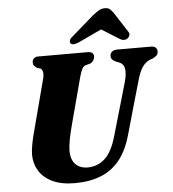

<svg xmlns="http://www.w3.org/2000/svg" viewBox="-61 -989 951 1058"><g transform="rotate(-5 414.0 -460.0)"><path d="M549 -229 633.5 -521Q645.5 -566.5 640.2 -593Q635 -619.5 609 -629L596.5 -633.5Q579 -641.5 572.8 -649.2Q566.5 -657 567 -668.5Q567 -682 577.2 -691Q587.5 -700 607 -700H793.5Q811 -700 819.2 -692Q827.5 -684 827.5 -671.5Q827.5 -656 818.5 -647.8Q809.5 -639.5 794 -632.5L781.5 -628.5Q755 -617 738 -591.2Q721 -565.5 707.5 -516L624 -223Q600 -139 557.5 -87.2Q515 -35.5 453.2 -11.2Q391.5 13 310 13Q235.5 13 186 -11Q136.5 -35 112.2 -75.5Q88 -116 88.5 -165.5Q89 -186.5 93.5 -213Q98 -239.5 104.8 -266.5Q111.5 -293.5 117.5 -315L185.5 -574Q191.5 -594.5 188.8 -611Q186 -627.5 176 -632.5L158 -638Q146 -646.5 141 -653Q136 -659.5 136.5 -671.5Q137 -683.5 145.5 -691.8Q154 -700 168.5 -700H441.5Q476.5 -700 476.5 -673.5Q476 -662 469.2 -651Q462.5 -640 448.5 -635L428 -630Q413 -625 406.2 -611.5Q399.5 -598 391.5 -571.5L323.5 -316Q309 -262 302.8 -227.8Q296.5 -193.5 296 -169Q296 -118 320.8 -92.5Q345.5 -67 389.5 -67Q441.5 -67 482.5 -102.8Q523.5 -138.5 549 -229ZM577 -841.5H490.5L623.5 -758.5Q647.5 -742.5 668.5 -756Q676 -761.5 679.8 -771.8Q683.5 -782 676 -793L606.5 -900.5Q596 -915.5 586.5 -924.2Q577 -933 558.5 -933Q540 -933 525 -924.2Q510 -915.5 491 -900.5L367.5 -793Q353 -782 351 -771.8Q349 -761.5 353.5 -756Q360 -749.5 371.8 -750.2Q383.5 -751 400 -758.5Z"/></g></svg>

Font: Fraunces ExtraBold
Style: Italic
Weight: 800
Italic angle: -16°
Version: Version 1.000;[b76b70a41]